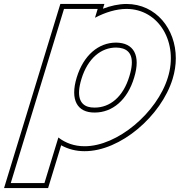

<svg xmlns="http://www.w3.org/2000/svg" viewBox="-116 -673 907 969"><path d="M363.4 -583.4C416.2 -611.2 470.9 -627.7 522 -628C687 -628 785.7 -457 731.2 -282C677.1 -105 476.8 66 310.1 65C259 65 214.3 48.7 178.6 20.9L134.2 166L108.3 251H-61.7L-35.8 166L101.2 -282L181 -543L207 -628H377ZM271.2 -282C236.7 -169 273.8 -104 362.1 -105C451.1 -105 527.4 -168 561.2 -282C595.5 -394 558.7 -457 470 -458C381 -458 305.5 -394 271.2 -282ZM403.5 -629 410.8 -653H188.5L-95.5 276H126.8L192.7 60.2C227.5 79.5 266.8 90 310.1 90C491.4 91.1 698.1 -88.3 755.1 -274.6C766 -309.7 771.3 -345.1 771.3 -379.1C771.3 -525.8 672.4 -653 521.9 -653C482.7 -652.8 442 -643.7 403.5 -629ZM295.1 -274.7C327.2 -379.7 394.8 -433 469.9 -433C482.4 -432.9 493.7 -431.2 502.8 -428.4C542.9 -416.3 564.5 -378.2 537.3 -289.2C505.5 -182.3 437.8 -130 362 -130C348.5 -129.8 337.6 -131.4 328.3 -134.2C289.7 -145.9 267.8 -185.4 295.1 -274.7Z"/></svg>

Font: Nordica Plus
Style: NordicaClassicBkOblOl
Weight: 900
Version: Version 1.01